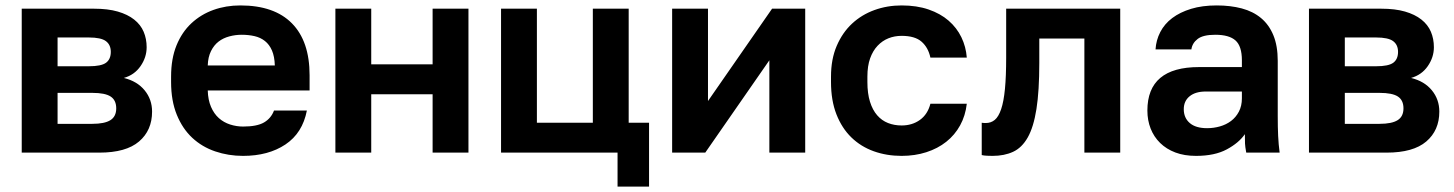

<svg xmlns="http://www.w3.org/2000/svg" viewBox="-20 -562 5355 707"><path d="M60 -530H326Q377 -530 413.5 -519.5Q450 -509 474 -490Q498 -471 509 -445Q520 -419 520 -388Q520 -351 497.5 -318.5Q475 -286 436 -275Q485 -263 512.5 -229.5Q540 -196 540 -151Q540 -82 492 -41Q444 0 346 0H60ZM320 -106Q365 -106 386.5 -119.5Q408 -133 408 -163Q408 -193 387.5 -206.5Q367 -220 320 -220H192V-106ZM307 -318Q353 -318 370.5 -331Q388 -344 388 -371Q388 -397 370 -410.5Q352 -424 307 -424H192V-318Z M875 12Q821 12 772.5 -4.5Q724 -21 688 -54.5Q652 -88 631 -139.5Q610 -191 610 -260V-280Q610 -346 630 -395Q650 -444 685 -476.5Q720 -509 766 -525.5Q812 -542 865 -542Q990 -542 1055 -476Q1120 -410 1120 -285V-229H745Q746 -194 757 -168.5Q768 -143 786 -127Q804 -111 827.5 -103.5Q851 -96 875 -96Q926 -96 952 -111Q978 -126 989 -155H1110Q1094 -72 1031 -30Q968 12 875 12ZM870 -434Q847 -434 824.5 -428Q802 -422 785 -409Q768 -396 757 -374Q746 -352 745 -321H992Q991 -354 981.5 -376Q972 -398 955.5 -411Q939 -424 917 -429Q895 -434 870 -434Z M1215 -530H1347V-325H1573V-530H1705V0H1573V-215H1347V0H1215Z M2254 0H1825V-530H1957V-110H2163V-530H2295V-110H2370V125H2254Z M2455 -530H2587V-190L2823 -530H2945V0H2813V-340L2577 0H2455Z M3300 12Q3245 12 3197.5 -5Q3150 -22 3115 -56Q3080 -90 3060 -141Q3040 -192 3040 -260V-280Q3040 -344 3061 -393Q3082 -442 3117.5 -475Q3153 -508 3200 -525Q3247 -542 3300 -542Q3356 -542 3399.5 -527Q3443 -512 3473 -486Q3503 -460 3520 -425Q3537 -390 3540 -350H3406Q3398 -387 3373.5 -408.5Q3349 -430 3300 -430Q3274 -430 3251.5 -421Q3229 -412 3211.5 -393.5Q3194 -375 3184 -347Q3174 -319 3174 -280V-260Q3174 -218 3183.5 -187.5Q3193 -157 3210 -137.5Q3227 -118 3250 -109Q3273 -100 3300 -100Q3339 -100 3367.5 -120.5Q3396 -141 3406 -180H3540Q3535 -136 3515.5 -100.5Q3496 -65 3464.5 -40Q3433 -15 3391 -1.5Q3349 12 3300 12Z M3635 12Q3627 12 3615 11.5Q3603 11 3595 9V-110Q3600 -109 3610 -109Q3629 -109 3643 -120.5Q3657 -132 3666.5 -160Q3676 -188 3680.5 -234.5Q3685 -281 3685 -350V-530H4105V0H3973V-420H3807V-330Q3807 -227 3796.5 -160.5Q3786 -94 3764.5 -56Q3743 -18 3710.5 -3Q3678 12 3635 12Z M4384 12Q4341 12 4308 -0.5Q4275 -13 4252 -35.5Q4229 -58 4217 -88.5Q4205 -119 4205 -155Q4205 -315 4395 -315H4553V-340Q4553 -392 4529.5 -413Q4506 -434 4455 -434Q4410 -434 4390 -418.5Q4370 -403 4367 -380H4235Q4237 -414 4252.5 -444Q4268 -474 4296.5 -495.5Q4325 -517 4366 -529.5Q4407 -542 4460 -542Q4511 -542 4552.5 -531Q4594 -520 4623.5 -495.5Q4653 -471 4669 -432Q4685 -393 4685 -338V-135Q4685 -93 4686.5 -61.5Q4688 -30 4692 0H4569Q4565 -22 4564.5 -33.5Q4564 -45 4564 -68Q4542 -36 4497.5 -12Q4453 12 4384 12ZM4425 -90Q4449 -90 4472 -96.5Q4495 -103 4513 -116.5Q4531 -130 4542 -151Q4553 -172 4553 -200V-225H4420Q4382 -225 4360.5 -207.5Q4339 -190 4339 -160Q4339 -128 4361 -109Q4383 -90 4425 -90Z M4800 -530H5066Q5117 -530 5153.5 -519.5Q5190 -509 5214 -490Q5238 -471 5249 -445Q5260 -419 5260 -388Q5260 -351 5237.5 -318.5Q5215 -286 5176 -275Q5225 -263 5252.5 -229.5Q5280 -196 5280 -151Q5280 -82 5232 -41Q5184 0 5086 0H4800ZM5060 -106Q5105 -106 5126.5 -119.5Q5148 -133 5148 -163Q5148 -193 5127.5 -206.5Q5107 -220 5060 -220H4932V-106ZM5047 -318Q5093 -318 5110.5 -331Q5128 -344 5128 -371Q5128 -397 5110 -410.5Q5092 -424 5047 -424H4932V-318Z"/></svg>

Font: Golos Text DemiBold
Style: Regular
Weight: 600
Designer: A.Korolkova, Vitaly Kuzmin
Foundry: ParaType Ltd
Version: Version 2.002